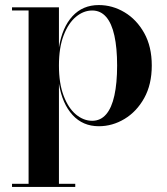

<svg xmlns="http://www.w3.org/2000/svg" viewBox="-20 -489 662 759"><path d="M27.5 250V237.5H93V-447.5H27.5V-460H213V-301.5Q226 -381 266.5 -425Q307 -469 370.5 -469Q424.5 -469 472.2 -440.5Q520 -412 550 -358.5Q580 -305 580 -230Q580 -155 550 -101.2Q520 -47.5 472.2 -18.8Q424.5 10 370.5 10Q307.5 10 266.8 -34.5Q226 -79 213 -158V237.5H277.5V250ZM344.5 -11.5Q377.5 -11.5 399.5 -37Q421.5 -62.5 432.2 -111.5Q443 -160.5 443 -230Q443 -299.5 432.2 -348.2Q421.5 -397 399.5 -422.2Q377.5 -447.5 344.5 -447.5Q310.5 -447.5 280.5 -422.8Q250.5 -398 231.8 -349.8Q213 -301.5 213 -230Q213 -158.5 231.8 -109.8Q250.5 -61 280.5 -36.2Q310.5 -11.5 344.5 -11.5Z"/></svg>

Font: Bodoni Moda 18pt SemiBold
Style: Regular
Weight: 600
Designer: Owen Earl
Foundry: indestructible type
Version: Version 2.005